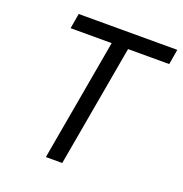

<svg xmlns="http://www.w3.org/2000/svg" viewBox="-125 -804 870 914"><g transform="rotate(20 309.5 -346.5)"><path d="M205.6 0H288.6L397.5 -616.7H606L619.1 -693.4H119.6L106.4 -616.7H314.5Z"/></g></svg>

Font: Cascadia Code PL SemiLight
Style: Italic
Weight: 350
Italic angle: -10°
Monospace: yes
Designer: Aaron Bell
Foundry: Saja Typeworks
Version: Version 2404.023